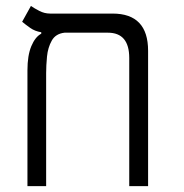

<svg xmlns="http://www.w3.org/2000/svg" viewBox="-20 -632 626 652"><path d="M482.9 -459.5V0H418.9V-435.1Q418.9 -521 346.2 -521H199.2Q168.9 -517.6 155.8 -494.1Q142.6 -470.7 139.6 -439.9Q136.7 -409.2 136.7 -383.8V0H73.2V-393.1Q73.2 -443.8 86.4 -475.3Q99.6 -506.8 120.1 -517.6V-522.5Q98.6 -525.9 82.8 -537.1Q66.9 -548.3 55.2 -558.1L85 -611.8Q96.2 -604 113.5 -595Q130.9 -585.9 150.4 -585.9H362.3Q482.9 -585.9 482.9 -459.5Z"/></svg>

Font: Cascadia Code NF Light
Style: Regular
Weight: 300
Monospace: yes
Designer: Aaron Bell
Foundry: Saja Typeworks
Version: Version 2404.023; ttfautohint (v1.8.4)